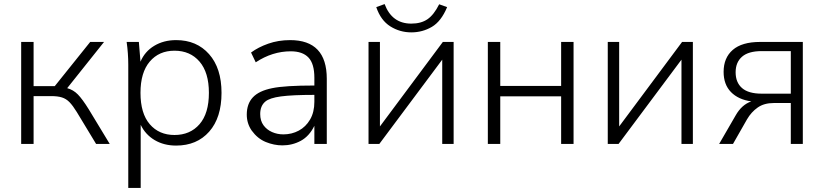

<svg xmlns="http://www.w3.org/2000/svg" viewBox="-20 -707 4047 943"><path d="M84 0V-501H145V-284H249L423 -501H491L310 -274Q340 -266 362.5 -243Q385 -220 416 -170L519 0H452L357 -157Q338 -188 321.5 -205Q305 -222 284 -228.5Q263 -235 232 -235H145V0Z M602 0ZM610 216V-389Q610 -416 608 -444.5Q606 -473 602 -501H662L670 -404Q691 -454 737.5 -482Q784 -510 845 -510Q946 -510 1007 -441Q1068 -372 1068 -251Q1068 -129 1007.5 -60.5Q947 8 845 8Q785 8 739.5 -19Q694 -46 671 -94V216ZM837 -44Q914 -44 960 -97Q1006 -150 1006 -251Q1006 -351 960 -404.5Q914 -458 837 -458Q761 -458 715.5 -404.5Q670 -351 670 -251Q670 -150 715.5 -97Q761 -44 837 -44Z M1367 7Q1326 7 1285.5 -9.5Q1245 -26 1216 -66Q1192 -101 1192 -144Q1192 -197 1222 -229Q1252 -261 1317 -274Q1379 -287 1524 -287V-325Q1524 -394 1495 -424.5Q1466 -455 1408 -455Q1318 -455 1236 -401L1213 -449Q1248 -475 1297.5 -492.5Q1347 -510 1405 -510Q1585 -510 1585 -320V0H1524V-89Q1499 -38 1457.5 -15.5Q1416 7 1367 7ZM1372 -47Q1413 -47 1447.5 -65.5Q1482 -84 1503 -120Q1524 -156 1524 -207V-241Q1416 -241 1360 -233.5Q1304 -226 1283 -208Q1258 -187 1258 -147Q1258 -114 1274 -92Q1290 -70 1316 -58.5Q1342 -47 1372 -47Z M1790 0ZM1790 0V-501H1846V-86L2155 -501H2208V0H2152V-414L1843 0ZM2000 -548Q1944 -548 1897 -577.5Q1850 -607 1828 -672L1869 -687Q1905 -591 2000 -591Q2048 -591 2079.5 -612.5Q2111 -634 2137 -686L2176 -672Q2147 -602 2101 -575Q2055 -548 2000 -548Z M2376 0V-501H2437V-285H2736V-501H2797V0H2736V-234H2437V0Z M2965 0V-501H3021V-86L3330 -501H3383V0H3327V-414L3018 0Z M3512 0 3593 -140Q3623 -193 3670 -209Q3606 -218 3570 -255Q3534 -292 3534 -354Q3534 -423 3579 -462Q3624 -501 3713 -501H3923V0H3864V-201H3780Q3733 -201 3701.5 -179Q3670 -157 3649 -121L3580 0ZM3721 -247H3864V-456H3721Q3656 -456 3624.5 -428.5Q3593 -401 3593 -352Q3593 -302 3624.5 -274.5Q3656 -247 3721 -247Z"/></svg>

Font: Winston Light
Style: Regular
Weight: 300
Designer: Original fonts by Vernon Adams / Changes by Cristiano Sobral
Foundry: Original fonts by Vernon Adams / Changes by Cristiano Sobral
Version: Version 2.503;July 17, 2020;FontCreator 13.0.0.2655 64-bit